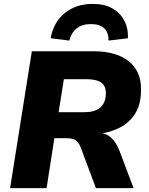

<svg xmlns="http://www.w3.org/2000/svg" viewBox="-20 -969 769 989"><path d="M32 0 144 -705H460Q543 -705 599 -680Q655 -655 682.5 -608Q710 -561 706 -494Q704 -423 671.5 -376.5Q639 -330 584.5 -305.5Q530 -281 462 -277V-286L489 -285Q528 -283 553.5 -259Q579 -235 596 -191L668 0H474L396 -209Q389 -227 379.5 -237.5Q370 -248 357 -252.5Q344 -257 324 -257H260L220 0ZM282 -391H415Q467 -391 495 -414Q523 -437 525 -482Q528 -522 504 -541.5Q480 -561 427 -561H309ZM337 -760 241 -772Q255 -854 313.5 -901.5Q372 -949 458 -949Q516 -949 556.5 -927Q597 -905 619 -865Q641 -825 639 -772L539 -760Q540 -800 517.5 -822.5Q495 -845 448 -845Q403 -845 375 -822.5Q347 -800 337 -760Z"/></svg>

Font: Nunito Sans 10pt Black
Style: Italic
Weight: 900
Italic angle: -9°
Designer: Vernon Adams
Foundry: Vernon Adams
Version: Version 3.101;gftools[0.9.27]